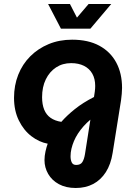

<svg xmlns="http://www.w3.org/2000/svg" viewBox="-20 -720 673 958"><path d="M358 218Q309 218 274 199Q239 180 220.5 148Q202 116 202 79Q202 58 207 35.5Q212 13 218 -3Q175 -11 136.5 -40.5Q98 -70 74 -119Q50 -168 50 -232Q50 -294 71 -347Q92 -400 131 -439Q170 -478 223 -500Q276 -522 340 -522Q420 -522 475.5 -492Q531 -462 560 -408Q589 -354 589 -281Q589 -267 587.5 -251.5Q586 -236 584 -220L542 43Q533 100 508 139Q483 178 445 198Q407 218 358 218ZM360 103Q382 103 391 88.5Q400 74 404 49L431 -123Q412 -107 396.5 -89.5Q381 -72 369 -53.5Q357 -35 349 -16Q341 3 336.5 22Q332 41 332 60Q332 78 338 90.5Q344 103 360 103ZM286 -112Q314 -144 354 -176Q394 -208 449 -236L453 -263Q454 -271 454.5 -277.5Q455 -284 455 -291Q455 -327 440.5 -352.5Q426 -378 399 -391.5Q372 -405 335 -405Q292 -405 259.5 -383.5Q227 -362 208.5 -324Q190 -286 190 -235Q190 -199 200.5 -173Q211 -147 232.5 -132Q254 -117 286 -112ZM284 -577 220 -700H329L364 -632L422 -700H535L431 -577Z"/></svg>

Font: MuseoModerno Thin SemiBold
Style: Italic
Weight: 600
Italic angle: -9°
Version: Version 1.003